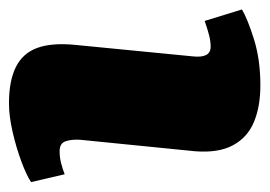

<svg xmlns="http://www.w3.org/2000/svg" viewBox="-106 -468 586 417"><g transform="rotate(90 186.5 -259.0)"><path d="M100 -386Q102 -404 97 -414Q92 -424 79 -424Q67 -424 53.5 -420.5Q40 -417 23 -411L-2 -492Q18 -504 62.5 -518Q107 -532 163 -532Q209 -532 242.5 -518Q276 -504 293 -472.5Q310 -441 306 -390L281 -140Q280 -121 284.5 -108.5Q289 -96 306 -96Q320 -96 333 -99.5Q346 -103 356 -107L373 -34Q358 -24 328.5 -13Q299 -2 264.5 6Q230 14 202 14Q153 14 123 -1Q93 -16 81.5 -47.5Q70 -79 75 -130Z"/></g></svg>

Font: Literata 18pt Black
Style: Italic
Weight: 900
Italic angle: -2°
Designer: Latin by Veronika Burian and Jose Scaglione. Greek by Irene Vlachou. Cyrillic by Vera Evstafieva
Foundry: TypeTogether
Version: Version 3.103;gftools[0.9.29]